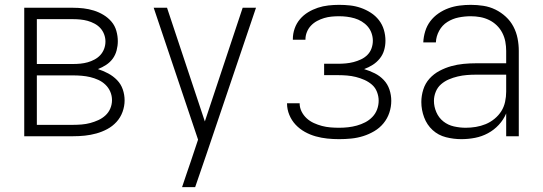

<svg xmlns="http://www.w3.org/2000/svg" viewBox="-20 -562 2240 792"><path d="M80 0V-530H281Q303 -530 324.5 -527.5Q346 -525 367 -518.5Q388 -512 407 -500.5Q426 -489 440 -472.5Q454 -456 460 -434.5Q466 -413 466 -392Q466 -373 461 -354Q456 -335 445 -320Q434 -305 418 -294.5Q402 -284 384 -277Q406 -270 426.5 -259Q447 -248 463 -231.5Q479 -215 486.5 -193Q494 -171 494 -148Q494 -124 485.5 -100.5Q477 -77 460.5 -59Q444 -41 422.5 -29.5Q401 -18 377.5 -11.5Q354 -5 330 -2.5Q306 0 281 0ZM132 -298H281Q297 -298 312 -299.5Q327 -301 341.5 -305Q356 -309 370 -316.5Q384 -324 394 -335Q404 -346 409.5 -360.5Q415 -375 415 -391Q415 -406 409.5 -420.5Q404 -435 394 -446Q384 -457 370 -464.5Q356 -472 341.5 -476Q327 -480 311.5 -481.5Q296 -483 281 -483H132ZM132 -47H281Q299 -47 317 -48.5Q335 -50 352 -54.5Q369 -59 385.5 -66.5Q402 -74 415 -86Q428 -98 435 -114.5Q442 -131 442 -149Q442 -167 435 -183.5Q428 -200 415 -212.5Q402 -225 385.5 -232.5Q369 -240 352 -244Q335 -248 317 -249.5Q299 -251 281 -251H132Z M731 210Q740 183 749 156.5Q758 130 767 104L797 14L614 -530H669L825 -61L981 -530H1036L831 76L785 210Z M1379 12Q1354 12 1330 9.5Q1306 7 1282.5 0.5Q1259 -6 1237.5 -18Q1216 -30 1199.5 -47.5Q1183 -65 1173.5 -88Q1164 -111 1164 -135V-136H1216Q1216 -118 1224 -102Q1232 -86 1245 -74Q1258 -62 1274.5 -54.5Q1291 -47 1308 -42.5Q1325 -38 1343 -36.5Q1361 -35 1379 -35Q1397 -35 1415.5 -37Q1434 -39 1452 -44Q1470 -49 1486.5 -57.5Q1503 -66 1516 -79.5Q1529 -93 1535.5 -110.5Q1542 -128 1542 -147Q1542 -165 1535 -183Q1528 -201 1514 -213Q1500 -225 1483 -232.5Q1466 -240 1448 -244.5Q1430 -249 1411.5 -250.5Q1393 -252 1375 -252H1317V-299H1375Q1391 -299 1407 -300.5Q1423 -302 1438.5 -306Q1454 -310 1469 -317Q1484 -324 1495.5 -335.5Q1507 -347 1512.5 -362.5Q1518 -378 1518 -394Q1518 -410 1512.5 -425.5Q1507 -441 1496.5 -453Q1486 -465 1472 -473.5Q1458 -482 1442.5 -486.5Q1427 -491 1411 -493Q1395 -495 1379 -495Q1363 -495 1347.5 -493.5Q1332 -492 1317 -487.5Q1302 -483 1288 -475.5Q1274 -468 1263 -456.5Q1252 -445 1246 -430Q1240 -415 1240 -400V-398H1188V-401Q1188 -423 1195.5 -444.5Q1203 -466 1217.5 -483Q1232 -500 1251 -511.5Q1270 -523 1291 -530Q1312 -537 1334.5 -539.5Q1357 -542 1379 -542Q1402 -542 1424.5 -539.5Q1447 -537 1468.5 -529.5Q1490 -522 1509.5 -509.5Q1529 -497 1543 -479Q1557 -461 1563.5 -439Q1570 -417 1570 -394Q1570 -374 1564.5 -355Q1559 -336 1546.5 -320.5Q1534 -305 1517.5 -294.5Q1501 -284 1482 -277Q1505 -270 1526 -259.5Q1547 -249 1563 -232Q1579 -215 1586.5 -192.5Q1594 -170 1594 -146Q1594 -121 1586 -97Q1578 -73 1562 -53.5Q1546 -34 1524 -21Q1502 -8 1478 -0.5Q1454 7 1429 9.5Q1404 12 1379 12Z M1883 12Q1851 12 1819.5 4Q1788 -4 1764.5 -25.5Q1741 -47 1729.5 -78Q1718 -109 1718 -141Q1718 -167 1726 -192.5Q1734 -218 1751.5 -237.5Q1769 -257 1792.5 -269.5Q1816 -282 1841 -289Q1866 -296 1892 -298.5Q1918 -301 1944 -301H2068V-352Q2068 -371 2064.5 -390Q2061 -409 2052 -426.5Q2043 -444 2029 -457.5Q2015 -471 1997.5 -479.5Q1980 -488 1961 -491.5Q1942 -495 1922 -495Q1897 -495 1872 -490Q1847 -485 1825.5 -471.5Q1804 -458 1791.5 -435Q1779 -412 1778 -387H1726Q1727 -410 1734 -433Q1741 -456 1755 -474.5Q1769 -493 1788.5 -506.5Q1808 -520 1830 -528Q1852 -536 1875.5 -539Q1899 -542 1922 -542Q1948 -542 1974 -538Q2000 -534 2023.5 -522.5Q2047 -511 2066.5 -493Q2086 -475 2098 -452Q2110 -429 2115 -403.5Q2120 -378 2120 -352V0H2068V-94Q2057 -68 2037.5 -47Q2018 -26 1993 -12.5Q1968 1 1940 6.5Q1912 12 1883 12ZM1901 -35Q1922 -35 1943 -38.5Q1964 -42 1983.5 -50Q2003 -58 2020 -72Q2037 -86 2048 -103.5Q2059 -121 2063.5 -142Q2068 -163 2068 -184V-254H1944Q1925 -254 1906 -252.5Q1887 -251 1868 -246.5Q1849 -242 1831.5 -234.5Q1814 -227 1799.5 -214.5Q1785 -202 1777.5 -183.5Q1770 -165 1770 -146Q1770 -122 1780 -99Q1790 -76 1809 -61Q1828 -46 1852.5 -40.5Q1877 -35 1901 -35Z"/></svg>

Font: Lode Dark
Style: Regular
Weight: 400
Monospace: yes
Designer: Belleve Invis
Foundry: Belleve Invis
Version: Version 29.2.0; ttfautohint (v1.8.3)